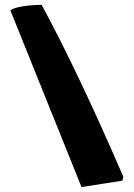

<svg xmlns="http://www.w3.org/2000/svg" viewBox="-20 -757 548 788"><path d="M22.5 -714.8Q36.1 -724.6 68.1 -730.2Q100.1 -735.8 125.5 -736.3L150.9 -737.3Q300.3 -461.4 486.3 -31.2L482.4 -15.6L314.5 10.7Z"/></svg>

Font: Noot
Style: Regular
Weight: 400
Designer: Amos Jerbi
Foundry: Amos Jerbi
Version: Version 1.000;PS 001.001;hotconv 1.0.56